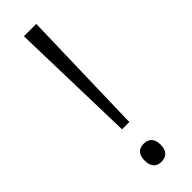

<svg xmlns="http://www.w3.org/2000/svg" viewBox="-247 -725 747 747"><g transform="rotate(-45 126.0 -352.0)"><path d="M106 -188H146L160 -714H92ZM125 10C156 10 170 -9 170 -40C170 -69 157 -89 125 -89C95 -89 82 -69 82 -40C82 -9 96 10 125 10Z"/></g></svg>

Font: Noto Sans Malayalam Light
Style: Regular
Weight: 300
Designer: Jelle Bosma - Monotype Design Team
Foundry: Monotype Imaging Inc.
Version: Version 2.104